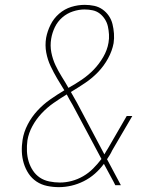

<svg xmlns="http://www.w3.org/2000/svg" viewBox="-20 -763 640 791"><path d="M223 8Q198 8 174 3Q150 -2 130.5 -15Q111 -28 98 -47.5Q85 -67 78 -90Q71 -113 70 -137.5Q69 -162 73 -187Q78 -219 94 -250Q110 -281 134 -307Q158 -333 186.5 -353Q215 -373 245 -391Q230 -415 215.5 -439.5Q201 -464 188.5 -490.5Q176 -517 170.5 -546.5Q165 -576 170 -607Q175 -634 188 -660.5Q201 -687 223.5 -706.5Q246 -726 273.5 -734.5Q301 -743 329 -743Q349 -743 368 -739Q387 -735 402.5 -724Q418 -713 428.5 -697.5Q439 -682 443.5 -663.5Q448 -645 449.5 -625Q451 -605 448 -585Q442 -553 425 -522Q408 -491 384 -466Q360 -441 331 -421.5Q302 -402 272 -384Q278 -373 284.5 -362Q291 -351 297 -340L410 -127Q414 -134 417.5 -140Q421 -146 425 -152L502 -285H525L442 -143Q438 -134 432.5 -125Q427 -116 421 -107L478 0H455L448 -14L408 -88Q392 -66 371 -47.5Q350 -29 325 -16.5Q300 -4 274 2Q248 8 223 8ZM262 -401Q291 -417 318 -435.5Q345 -454 367 -477Q389 -500 405.5 -528.5Q422 -557 427 -587Q430 -604 429 -621Q428 -638 424.5 -654Q421 -670 412 -684Q403 -698 390.5 -707.5Q378 -717 362 -720.5Q346 -724 328 -724Q305 -724 280.5 -716Q256 -708 236.5 -691Q217 -674 206 -651Q195 -628 191 -604Q186 -575 191.5 -547Q197 -519 208.5 -494.5Q220 -470 234.5 -447Q249 -424 262 -401ZM227 -11Q251 -11 275.5 -17.5Q300 -24 322.5 -37Q345 -50 363.5 -68.5Q382 -87 398 -108L342 -213L279 -331Q272 -342 266.5 -352.5Q261 -363 255 -374Q227 -357 200.5 -338.5Q174 -320 151.5 -296Q129 -272 113.5 -243.5Q98 -215 93 -185Q90 -162 91 -140Q92 -118 98 -98Q104 -78 115.5 -60.5Q127 -43 144 -31.5Q161 -20 183 -15.5Q205 -11 227 -11Z"/></svg>

Font: Iosevka Etoile Thin
Style: Italic
Weight: 100
Italic angle: -9°
Designer: Belleve Invis
Foundry: Belleve Invis
Version: Version 22.1.2; ttfautohint (v1.8.4)